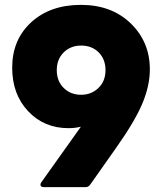

<svg xmlns="http://www.w3.org/2000/svg" viewBox="-20 -768 669 788"><path d="M331 0H160Q146 0 146 -10Q146 -14 149 -19L312 -248Q288 -242 261 -242Q161 -242 95.5 -311.5Q30 -381 30 -490Q30 -605 108 -676.5Q186 -748 312 -748Q438 -748 516.5 -672Q595 -596 595 -483Q595 -416 564 -342.5Q533 -269 455 -159L350 -10Q343 0 331 0ZM313 -379Q355 -379 384 -407Q413 -435 413 -480Q413 -525 385 -553Q357 -581 313 -581Q270 -581 241.5 -553Q213 -525 213 -480Q213 -435 241.5 -407Q270 -379 313 -379Z"/></svg>

Font: YamahaIndonesia935. App XBold
Style: Regular
Weight: 800
Designer: Dalton Maag Ltd
Foundry: Dalton Maag Ltd
Version: Version 1.002; January 01, 2024; Regular/Italic